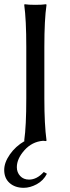

<svg xmlns="http://www.w3.org/2000/svg" viewBox="-21 -668 335 913"><path d="M91.8 225.1Q50.8 225.1 24.9 202.4Q-1 179.7 -1 140.1Q-1 105 25.9 66.4Q52.7 27.8 95.7 2.9L94.2 0Q104 -67.9 104 -200.2V-444.8Q104 -573.7 94.2 -645L96.2 -647.9Q114.3 -645 147 -645Q179.7 -645 198.2 -647.9L200.2 -645Q189.9 -575.2 189.9 -444.8V-200.2Q189.9 -75.2 200.2 0L198.2 2.9Q192.4 2 183.6 1.5Q131.3 5.9 95.2 46.4Q59.1 86.9 59.1 127Q59.1 151.9 75 168.9Q90.8 186 117.2 186Q154.3 186 187 149.9L202.1 158.2Q185.5 190.9 153.8 208Q122.1 225.1 91.8 225.1Z"/></svg>

Font: Linux Biolinum G
Style: Regular
Weight: 400
Designer: Philipp H. Poll
Foundry: Philipp H. Poll
Version: Version 1.1.0 ; ttfautohint (v1.6)